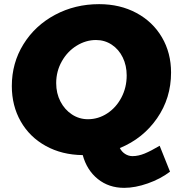

<svg xmlns="http://www.w3.org/2000/svg" viewBox="-20 -734 852 926"><path d="M750 -31 800 94Q754 129 693 150.5Q632 172 579 172Q505 172 452 129.5Q399 87 379 14Q279 13 201 -30Q123 -73 80 -148.5Q37 -224 37 -319Q37 -430 93 -520.5Q149 -611 245.5 -662.5Q342 -714 458 -714Q559 -714 638 -671.5Q717 -629 761 -554Q805 -479 805 -384Q805 -261 737.5 -163.5Q670 -66 558 -20Q567 -2 583.5 8.5Q600 19 619 19Q647 19 677.5 6.5Q708 -6 750 -31ZM404 -159Q454 -159 497 -187Q540 -215 565.5 -263.5Q591 -312 591 -370Q591 -418 572 -457Q553 -496 519 -518.5Q485 -541 443 -541Q394 -541 349.5 -513.5Q305 -486 278 -438Q251 -390 251 -333Q251 -284 271.5 -244.5Q292 -205 327 -182Q362 -159 404 -159Z"/></svg>

Font: Gontserrat ExtraBold
Style: Italic
Weight: 800
Italic angle: -11.3°
Designer: Julieta Ulanovsky
Foundry: Julieta Ulanovsky
Version: Version 6.001